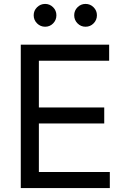

<svg xmlns="http://www.w3.org/2000/svg" viewBox="-20 -954 638 974"><path d="M85.4 0V-727.5H533.7V-646H177.2V-408.7H508.8V-327.6H177.2V-81.5H537.1V0ZM414.1 -818.4Q390.1 -818.4 373.3 -835.4Q356.4 -852.5 356.4 -876.5Q356.4 -900.4 373.3 -917.2Q390.1 -934.1 414.1 -934.1Q438 -934.1 454.8 -917.2Q471.7 -900.4 471.7 -876.5Q471.7 -852.5 454.8 -835.4Q438 -818.4 414.1 -818.4ZM209 -818.4Q185.1 -818.4 168 -835.4Q150.9 -852.5 150.9 -876.5Q150.9 -900.4 168 -917.2Q185.1 -934.1 209 -934.1Q232.4 -934.1 249.3 -917.2Q266.1 -900.4 266.1 -876.5Q266.1 -852.5 249.5 -835.4Q232.9 -818.4 209 -818.4Z"/></svg>

Font: Inter 17pt
Style: Regular
Weight: 400
Version: Version 4.001;git-66647c0bb